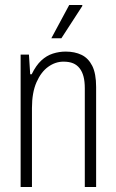

<svg xmlns="http://www.w3.org/2000/svg" viewBox="-20 -743 459 763"><path d="M62 0V-526H95L100 -448H106Q123 -483 144 -502.5Q165 -522 190 -530Q215 -538 241 -538Q277 -538 304 -525Q331 -512 346.5 -481.5Q362 -451 362 -397V0H317V-392Q317 -419 312 -438.5Q307 -458 296.5 -471.5Q286 -485 270.5 -491.5Q255 -498 232 -498Q200 -498 171.5 -477.5Q143 -457 125 -416Q107 -375 107 -314V0ZM184 -591 255 -723H307V-719L224 -591Z"/></svg>

Font: Archivo Condensed Thin
Style: Regular
Weight: 250
Width: 3
Designer: Hector Gatti
Foundry: Omnibus-Type
Version: Version 2.001